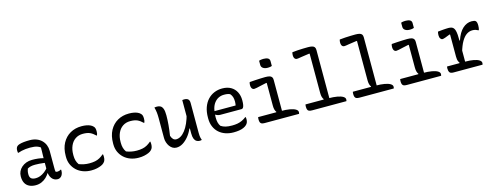

<svg xmlns="http://www.w3.org/2000/svg" viewBox="-23 -1551 6045 2350"><g transform="rotate(-15 3000.0 -375.5)"><path d="M494 -353Q494 -326 494 -299.5Q494 -273 494 -246Q494 -219 494 -192.5Q494 -166 494 -139Q494 -124 494.5 -112.5Q495 -101 497 -88Q502 -85 508 -83.5Q514 -82 520 -82Q532 -82 543 -85.5Q554 -89 563 -95H569Q569 -91 569.5 -88Q570 -85 570 -80Q570 -60 563.5 -41.5Q557 -23 546 -12Q536 -2 524.5 3Q513 8 500 8Q476 8 457 -2Q438 -12 425 -30Q412 -48 405 -72Q398 -96 398 -122Q398 -153 398 -186Q398 -219 398 -243Q398 -282 399 -312Q400 -342 400.5 -368Q401 -394 401 -420Q386 -432 366.5 -439.5Q347 -447 323.5 -450Q300 -453 270 -453Q241 -453 214.5 -450Q188 -447 164.5 -442Q141 -437 119 -429H113Q112 -435 111 -443Q110 -451 110 -458Q110 -474 114 -487.5Q118 -501 128 -511Q138 -521 160.5 -528Q183 -535 216 -538.5Q249 -542 289 -542Q339 -542 377 -527Q415 -512 441 -486Q467 -460 480.5 -426Q494 -392 494 -353ZM167 -142Q167 -106 185.5 -89.5Q204 -73 245 -73Q272 -73 300.5 -83.5Q329 -94 358 -116Q387 -138 414 -174L418 -95H397Q382 -69 356.5 -44.5Q331 -20 296.5 -5Q262 10 222 10Q175 10 140.5 -7Q106 -24 88.5 -57Q71 -90 71 -138V-144Q71 -176 84.5 -204.5Q98 -233 123 -255Q148 -277 181.5 -289.5Q215 -302 256 -302Q296 -302 331.5 -298Q367 -294 392.5 -286.5Q418 -279 428 -272Q434 -267 437 -259.5Q440 -252 441.5 -242Q443 -232 443 -217Q415 -224 387 -227.5Q359 -231 331.5 -233Q304 -235 277 -235Q244 -235 220 -229Q196 -223 179 -212Q174 -198 170.5 -182Q167 -166 167 -145Z M947 -543Q981 -543 1008 -538Q1035 -533 1056 -523.5Q1077 -514 1090 -500Q1102 -489 1106.5 -474Q1111 -459 1111 -436Q1111 -420 1109 -408.5Q1107 -397 1102 -385H1096Q1061 -419 1027.5 -434Q994 -449 939 -449Q884 -449 843.5 -421.5Q803 -394 781.5 -345Q760 -296 760 -233V-220Q760 -187 768 -158Q776 -129 794 -104Q825 -92 857.5 -85.5Q890 -79 926 -79Q966 -79 998 -85.5Q1030 -92 1056.5 -107Q1083 -122 1107 -143H1113Q1114 -137 1115 -129.5Q1116 -122 1116 -111Q1116 -89 1110.5 -70.5Q1105 -52 1090 -38Q1077 -24 1053 -13.5Q1029 -3 997.5 4Q966 11 926 11Q870 11 822.5 -6.5Q775 -24 740.5 -56Q706 -88 686.5 -131.5Q667 -175 667 -228V-241Q667 -336 703.5 -403.5Q740 -471 803 -507Q866 -543 947 -543Z M1547 -543Q1581 -543 1608 -538Q1635 -533 1656 -523.5Q1677 -514 1690 -500Q1702 -489 1706.5 -474Q1711 -459 1711 -436Q1711 -420 1709 -408.5Q1707 -397 1702 -385H1696Q1661 -419 1627.5 -434Q1594 -449 1539 -449Q1484 -449 1443.5 -421.5Q1403 -394 1381.5 -345Q1360 -296 1360 -233V-220Q1360 -187 1368 -158Q1376 -129 1394 -104Q1425 -92 1457.5 -85.5Q1490 -79 1526 -79Q1566 -79 1598 -85.5Q1630 -92 1656.5 -107Q1683 -122 1707 -143H1713Q1714 -137 1715 -129.5Q1716 -122 1716 -111Q1716 -89 1710.5 -70.5Q1705 -52 1690 -38Q1677 -24 1653 -13.5Q1629 -3 1597.5 4Q1566 11 1526 11Q1470 11 1422.5 -6.5Q1375 -24 1340.5 -56Q1306 -88 1286.5 -131.5Q1267 -175 1267 -228V-241Q1267 -336 1303.5 -403.5Q1340 -471 1403 -507Q1466 -543 1547 -543Z M1902 -536Q1928 -536 1946.5 -525Q1965 -514 1975.5 -485.5Q1986 -457 1986 -403Q1986 -371 1984.5 -341.5Q1983 -312 1980.5 -282.5Q1978 -253 1974 -221Q1970 -189 1964 -149Q1974 -119 1989.5 -103.5Q2005 -88 2028 -88Q2057 -88 2086 -105.5Q2115 -123 2142 -157.5Q2169 -192 2191.5 -242.5Q2214 -293 2231 -359V-173H2216Q2193 -120 2159 -78.5Q2125 -37 2086 -13Q2047 11 2005 11Q1978 11 1956.5 -2Q1935 -15 1919.5 -36.5Q1904 -58 1895 -85.5Q1886 -113 1886 -141Q1886 -184 1886 -226Q1886 -268 1886 -310.5Q1886 -353 1886 -394Q1886 -435 1882.5 -465.5Q1879 -496 1869 -533Q1878 -534 1885.5 -535Q1893 -536 1902 -536ZM2247 -535Q2270 -535 2284.5 -528Q2299 -521 2305.5 -507Q2312 -493 2312 -472Q2312 -405 2312 -341.5Q2312 -278 2312 -216.5Q2312 -155 2312 -93Q2312 -72 2313.5 -56Q2315 -40 2318.5 -26.5Q2322 -13 2327 0Q2323 1 2318 2Q2313 3 2308.5 3.5Q2304 4 2299 4Q2278 4 2260 -7Q2242 -18 2232 -43Q2222 -68 2222 -111Q2222 -183 2222 -254.5Q2222 -326 2222 -396Q2222 -466 2222 -533Q2227 -534 2230.5 -534Q2234 -534 2238.5 -534.5Q2243 -535 2247 -535Z M2729 -544Q2794 -544 2839 -518Q2884 -492 2907.5 -446Q2931 -400 2931 -342V-338Q2931 -306 2927 -283.5Q2923 -261 2915 -249.5Q2907 -238 2895 -238H2628Q2609 -238 2593.5 -243Q2578 -248 2568 -256L2550 -246V-300H2836Q2838 -312 2839.5 -324Q2841 -336 2841 -348Q2841 -383 2833 -407Q2825 -431 2807 -451Q2791 -458 2775 -461Q2759 -464 2733 -464Q2656 -464 2609 -404.5Q2562 -345 2562 -227V-216Q2562 -183 2569 -156Q2576 -129 2591 -108Q2618 -90 2651 -82Q2684 -74 2732 -74Q2769 -74 2799.5 -79.5Q2830 -85 2858 -98Q2886 -111 2912 -131H2918Q2919 -125 2920 -118.5Q2921 -112 2921 -103Q2921 -80 2914.5 -64Q2908 -48 2896 -36Q2880 -20 2855 -9Q2830 2 2798 7Q2766 12 2729 12Q2674 12 2627 -4Q2580 -20 2545 -51Q2510 -82 2490 -128Q2470 -174 2470 -233V-244Q2470 -317 2490 -373Q2510 -429 2545.5 -467Q2581 -505 2628 -524.5Q2675 -544 2729 -544Z M3289 -80 3297 -96Q3286 -110 3280.5 -130.5Q3275 -151 3275 -179Q3275 -208 3275 -236.5Q3275 -265 3275 -294Q3275 -323 3275 -351.5Q3275 -380 3275 -408.5Q3275 -437 3275 -465L3271 -470Q3227 -461 3194.5 -453.5Q3162 -446 3141 -441.5Q3120 -437 3109 -437Q3098 -437 3089 -443.5Q3080 -450 3075 -463Q3070 -476 3070 -495Q3070 -505 3071.5 -514.5Q3073 -524 3076 -532Q3111 -535 3147 -537Q3183 -539 3216 -540.5Q3249 -542 3275 -542Q3306 -542 3326.5 -537Q3347 -532 3357 -519Q3367 -506 3367 -482Q3367 -441 3367 -400Q3367 -359 3367 -318Q3367 -277 3367 -235.5Q3367 -194 3367 -153Q3367 -112 3367 -71ZM3065 -91H3352Q3419 -91 3466 -82.5Q3513 -74 3538 -58.5Q3563 -43 3563 -23Q3563 -19 3562.5 -15Q3562 -11 3561.5 -7Q3561 -3 3559 0H3124Q3098 0 3085 -6.5Q3072 -13 3067 -27Q3062 -41 3062 -62Q3062 -68 3062.5 -73Q3063 -78 3063.5 -82.5Q3064 -87 3065 -91ZM3255 -754Q3261 -757 3268 -758.5Q3275 -760 3282.5 -761Q3290 -762 3298.5 -762.5Q3307 -763 3314 -763Q3348 -763 3368.5 -751.5Q3389 -740 3389 -713V-653Q3383 -650 3376.5 -648.5Q3370 -647 3363.5 -646Q3357 -645 3349.5 -644.5Q3342 -644 3334 -644Q3299 -644 3277 -659.5Q3255 -675 3255 -701Z M3665 -91H3952Q4019 -91 4066 -82.5Q4113 -74 4138 -58.5Q4163 -43 4163 -23Q4163 -19 4162.5 -15Q4162 -11 4161.5 -7Q4161 -3 4159 0H3724Q3698 0 3685 -6.5Q3672 -13 3667 -27Q3662 -41 3662 -62Q3662 -68 3662.5 -73Q3663 -78 3663.5 -82.5Q3664 -87 3665 -91ZM3676 -750Q3712 -754 3747 -756Q3782 -758 3815.5 -759Q3849 -760 3875 -760Q3906 -760 3926.5 -755Q3947 -750 3957 -737Q3967 -724 3967 -700Q3967 -622 3967 -543Q3967 -464 3967 -385Q3967 -306 3967 -227.5Q3967 -149 3967 -71H3885L3897 -96Q3886 -110 3880.5 -130.5Q3875 -151 3875 -179Q3875 -241 3875 -303Q3875 -365 3875 -427Q3875 -489 3875 -551.5Q3875 -614 3875 -675L3871 -680Q3804 -672 3764.5 -664.5Q3725 -657 3709 -657Q3698 -657 3689 -663Q3680 -669 3675 -681.5Q3670 -694 3670 -713Q3670 -723 3671.5 -733Q3673 -743 3676 -750Z M4265 -91H4552Q4619 -91 4666 -82.5Q4713 -74 4738 -58.5Q4763 -43 4763 -23Q4763 -19 4762.5 -15Q4762 -11 4761.5 -7Q4761 -3 4759 0H4324Q4298 0 4285 -6.5Q4272 -13 4267 -27Q4262 -41 4262 -62Q4262 -68 4262.5 -73Q4263 -78 4263.5 -82.5Q4264 -87 4265 -91ZM4276 -750Q4312 -754 4347 -756Q4382 -758 4415.5 -759Q4449 -760 4475 -760Q4506 -760 4526.5 -755Q4547 -750 4557 -737Q4567 -724 4567 -700Q4567 -622 4567 -543Q4567 -464 4567 -385Q4567 -306 4567 -227.5Q4567 -149 4567 -71H4485L4497 -96Q4486 -110 4480.5 -130.5Q4475 -151 4475 -179Q4475 -241 4475 -303Q4475 -365 4475 -427Q4475 -489 4475 -551.5Q4475 -614 4475 -675L4471 -680Q4404 -672 4364.5 -664.5Q4325 -657 4309 -657Q4298 -657 4289 -663Q4280 -669 4275 -681.5Q4270 -694 4270 -713Q4270 -723 4271.5 -733Q4273 -743 4276 -750Z M5089 -80 5097 -96Q5086 -110 5080.5 -130.5Q5075 -151 5075 -179Q5075 -208 5075 -236.5Q5075 -265 5075 -294Q5075 -323 5075 -351.5Q5075 -380 5075 -408.5Q5075 -437 5075 -465L5071 -470Q5027 -461 4994.5 -453.5Q4962 -446 4941 -441.5Q4920 -437 4909 -437Q4898 -437 4889 -443.5Q4880 -450 4875 -463Q4870 -476 4870 -495Q4870 -505 4871.5 -514.5Q4873 -524 4876 -532Q4911 -535 4947 -537Q4983 -539 5016 -540.5Q5049 -542 5075 -542Q5106 -542 5126.5 -537Q5147 -532 5157 -519Q5167 -506 5167 -482Q5167 -441 5167 -400Q5167 -359 5167 -318Q5167 -277 5167 -235.5Q5167 -194 5167 -153Q5167 -112 5167 -71ZM4865 -91H5152Q5219 -91 5266 -82.5Q5313 -74 5338 -58.5Q5363 -43 5363 -23Q5363 -19 5362.5 -15Q5362 -11 5361.5 -7Q5361 -3 5359 0H4924Q4898 0 4885 -6.5Q4872 -13 4867 -27Q4862 -41 4862 -62Q4862 -68 4862.5 -73Q4863 -78 4863.5 -82.5Q4864 -87 4865 -91ZM5055 -754Q5061 -757 5068 -758.5Q5075 -760 5082.5 -761Q5090 -762 5098.5 -762.5Q5107 -763 5114 -763Q5148 -763 5168.5 -751.5Q5189 -740 5189 -713V-653Q5183 -650 5176.5 -648.5Q5170 -647 5163.5 -646Q5157 -645 5149.5 -644.5Q5142 -644 5134 -644Q5099 -644 5077 -659.5Q5055 -675 5055 -701Z M5611 -82 5619 -96Q5612 -105 5606.5 -117Q5601 -129 5598.5 -144.5Q5596 -160 5596 -179Q5596 -225 5596 -271.5Q5596 -318 5596 -364.5Q5596 -411 5596 -458L5591 -462Q5553 -446 5528 -437.5Q5503 -429 5493 -429Q5478 -429 5467 -444.5Q5456 -460 5456 -489Q5456 -501 5458 -512.5Q5460 -524 5462 -532Q5473 -533 5485.5 -534.5Q5498 -536 5510 -537Q5522 -538 5533.5 -539Q5545 -540 5555.5 -540.5Q5566 -541 5577 -541.5Q5588 -542 5596 -542Q5618 -542 5634 -537Q5650 -532 5660.5 -519.5Q5671 -507 5677 -485.5Q5683 -464 5685.5 -431Q5688 -398 5688 -351Q5688 -316 5688 -281Q5688 -246 5688 -211Q5688 -176 5688 -141Q5688 -106 5688 -71ZM5681 -358H5694Q5726 -454 5777.5 -501Q5829 -548 5891 -548Q5911 -548 5923.5 -545Q5936 -542 5943 -535Q5951 -527 5954.5 -513Q5958 -499 5958 -476Q5958 -460 5956 -446Q5954 -432 5950 -420H5944Q5927 -429 5911 -434Q5895 -439 5872 -439Q5833 -439 5798.5 -416Q5764 -393 5734.5 -342.5Q5705 -292 5681 -208ZM5459 -91H5690Q5751 -91 5795.5 -82.5Q5840 -74 5864 -58.5Q5888 -43 5888 -23Q5888 -19 5887.5 -15Q5887 -11 5886.5 -7Q5886 -3 5884 0H5517Q5479 0 5467.5 -17.5Q5456 -35 5456 -66Q5456 -71 5456.5 -75Q5457 -79 5457.5 -83.5Q5458 -88 5459 -91Z"/></g></svg>

Font: Recursive Monospace Casual
Style: Regular
Weight: 400
Version: Version 1.047